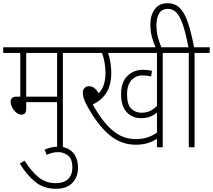

<svg xmlns="http://www.w3.org/2000/svg" viewBox="-20 -916 1324 1194"><path d="M371 -587V0H335V-281H143V-242Q143 -220 135 -211.5Q127 -203 114 -203Q96 -203 80.5 -216.5Q65 -230 55.5 -248.5Q46 -267 46 -283Q46 -297 54.5 -306Q63 -315 85 -315H106V-587H0V-622H465V-587ZM335 -587H143V-315H335Z M257 15Q277 6 297.5 1Q318 -4 343 -4Q398 -4 431.5 30.5Q465 65 465 128Q465 184 430.5 221Q396 258 328 258Q252 258 199 215Q146 172 103 101L133 83Q174 149 219.5 186Q265 223 326 223Q378 223 404 197Q430 171 430 125Q430 73 403 51.5Q376 30 343 30Q305 30 271 47Z M992 -587V0H956V-53Q925 -33 893 -24.5Q861 -16 825 -16Q733 -16 660.5 -76.5Q588 -137 522 -257Q507 -284 501 -303.5Q495 -323 495 -339Q495 -358 506 -369Q517 -380 535 -380Q567 -380 594 -336Q636 -378 636 -466Q636 -496 630 -529Q624 -562 614 -587H452V-622H1086V-587ZM860 -215Q892 -215 915.5 -227Q939 -239 956 -258V-587H652Q660 -565 666 -531Q672 -497 672 -465Q672 -387 641.5 -339Q611 -291 557 -267Q613 -163 677.5 -107Q742 -51 823 -51Q862 -51 892.5 -60Q923 -69 956 -91V-215Q937 -200 913 -190.5Q889 -181 858 -181Q804 -181 768.5 -218Q733 -255 733 -330Q733 -405 772 -443.5Q811 -482 869 -482Q900 -482 925 -475L920 -441Q896 -447 869 -447Q823 -447 796.5 -416.5Q770 -386 770 -329Q770 -266 796 -240.5Q822 -215 860 -215Z M950 -615Q935 -648 925 -685Q915 -722 915 -765Q915 -820 942 -858Q969 -896 1022 -896Q1068 -896 1098 -866.5Q1128 -837 1148.5 -776Q1169 -715 1187 -622H1284V-587H1190V0H1154V-587H1073V-622H1152Q1134 -715 1115.5 -767Q1097 -819 1075 -840Q1053 -861 1025 -861Q987 -861 970 -833Q953 -805 953 -762Q953 -718 962 -684.5Q971 -651 986 -615Z"/></svg>

Font: Noto Sans Condensed ExtraLight
Style: Italic
Weight: 200
Width: 3
Italic angle: -12°
Designer: Monotype Design Team
Foundry: Monotype Imaging Inc.
Version: Version 2.013; ttfautohint (v1.8.4.7-5d5b)